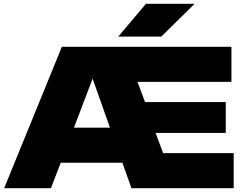

<svg xmlns="http://www.w3.org/2000/svg" viewBox="-20 -998 1302 1018"><path d="M1177 -293V-457H749L709 -564H1207V-750H308L2 0H250L302 -135H629L677 0H1219V-186H845L805 -293ZM372 -321 471 -581 563 -321ZM607 -804H835L1012 -978H754Z"/></svg>

Font: Bounded ExtBd
Style: Regular
Weight: 800
Designer: Vlad Churkin
Version: Version 3.0